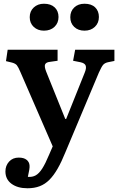

<svg xmlns="http://www.w3.org/2000/svg" viewBox="-20 -777 634 1027"><path d="M127 230Q74 230 41.5 206Q9 182 9 140Q9 109 28.5 87.5Q48 66 80 66Q108 66 122.5 78Q137 90 138 108Q139 116 136.5 131.5Q134 147 129 169Q153 171 171 161Q189 151 206 124.5Q223 98 242 52L262 6L89 -392Q78 -418 70.5 -427.5Q63 -437 45 -442L12 -450L21 -511H288V-452L246 -446Q227 -444 221.5 -433Q216 -422 227 -394L329 -141H334L433 -388Q443 -412 438.5 -425.5Q434 -439 411 -444L371 -452L382 -511H592V-451L557 -444Q540 -440 531.5 -430Q523 -420 509 -389L330 37Q309 89 288 125.5Q267 162 244 185Q221 208 192.5 219Q164 230 127 230ZM432 -613Q398 -613 377 -633Q356 -653 356 -685Q356 -717 377 -737Q398 -757 432 -757Q469 -757 489 -737.5Q509 -718 509 -686Q509 -654 487.5 -633.5Q466 -613 432 -613ZM215 -613Q182 -613 160.5 -633Q139 -653 139 -685Q139 -717 160.5 -737Q182 -757 215 -757Q252 -757 272.5 -737.5Q293 -718 293 -686Q293 -654 271.5 -633.5Q250 -613 215 -613Z"/></svg>

Font: Literata 18pt SemiBold
Style: Regular
Weight: 600
Designer: Latin by Veronika Burian and Jose Scaglione. Greek by Irene Vlachou. Cyrillic by Vera Evstafieva.
Foundry: TypeTogether
Version: Version 3.103;gftools[0.9.29]